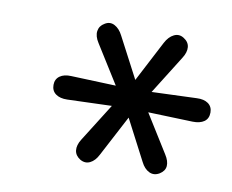

<svg xmlns="http://www.w3.org/2000/svg" viewBox="-49 -767 563 465"><g transform="rotate(10 232.0 -534.5)"><path d="M173.7 -367.5Q161 -375.4 159.5 -388.1Q158.1 -400.9 167.4 -415.6L236.7 -525.8L247.8 -509.9L117 -505.5Q99.3 -505 88.8 -512.6Q78.2 -520.2 78.2 -534.8Q78.2 -549 88.8 -556.6Q99.3 -564.1 117 -563.2L247.8 -558.3L237.2 -542.9L167.9 -653.6Q158.1 -668.8 160 -681.8Q162 -694.8 174.1 -701.7Q186.3 -709.5 198.6 -703.1Q210.8 -696.7 218.7 -681L276.3 -571.2H266.1L323.3 -681Q331.7 -697.2 344.2 -703.3Q356.7 -709.5 368.8 -701.7Q381.5 -693.8 382.7 -681.1Q383.9 -668.3 374 -653.1L305.3 -543.4L294.1 -558.3L425.4 -563.2Q443.1 -564.1 453.7 -556.6Q464.2 -549 464.2 -534.8Q464.2 -519.7 453.7 -512.3Q443.1 -505 425.4 -505.5L294.1 -509.9L305.3 -525.8L374 -415.6Q383.4 -400.9 382.5 -388.6Q381.5 -376.4 368.8 -368.5Q355.7 -360.7 343.4 -366.6Q331.1 -372.5 323.3 -388.2L266.1 -498H276.3L218.2 -387.7Q210.3 -372 198.3 -366.1Q186.3 -360.2 173.7 -367.5Z"/></g></svg>

Font: Nunito ExtraLight
Style: Italic
Weight: 200
Italic angle: -9°
Designer: Vernon Adams
Foundry: Vernon Adams
Version: Version 3.602